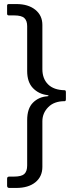

<svg xmlns="http://www.w3.org/2000/svg" viewBox="-20 -762 345 947"><path d="M189 -421Q189 -374 217 -346Q245 -318 299 -317Q305 -317 305 -307V-273Q305 -263 299 -263Q247 -263 218 -233.5Q189 -204 189 -164V61Q189 109 154.5 137Q120 165 60 165H26Q15 165 15 154V119Q15 109 26 109H49Q86 109 100 96Q114 83 114 54V-169Q114 -227 142.5 -255.5Q171 -284 213 -287Q220 -288 219.5 -290Q219 -292 213 -293Q171 -298 142.5 -327.5Q114 -357 114 -412V-633Q114 -660 100 -673Q86 -686 50 -686H24Q15 -686 15 -694V-735Q15 -742 24 -742H61Q119 -742 154 -714Q189 -686 189 -639Z"/></svg>

Font: Libre Franklin
Style: Regular
Weight: 400
Designer: Pablo Impallari, Rodrigo Fuenzalida
Foundry: Impallari Type
Version: Version 1.001; ttfautohint (v1.4.1)